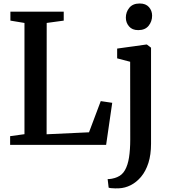

<svg xmlns="http://www.w3.org/2000/svg" viewBox="-20 -808 956 1071"><path d="M36.5 0V-48.5L116.5 -59.5V-680L38 -693V-743H335.5V-693L240.5 -680L240 -59L476.5 -70L542 -244L606 -234.5L572 0ZM643 242.5Q634.5 243 622.2 242.8Q610 242.5 599.8 241.5Q589.5 240.5 586 238.5L580.5 191Q588 191.5 603.2 189Q618.5 186.5 634.5 179.5Q661.5 168.5 677.2 140.8Q693 113 699.8 69.8Q706.5 26.5 706.5 -30.5L706 -463.5L633.5 -482.5V-537L795 -559.5H799.5L822.5 -542V-6Q822.5 55 807.8 101Q793 147 767.2 177.8Q741.5 208.5 709.5 224.8Q677.5 241 643 242.5ZM750.5 -640Q717.5 -640 699.8 -660.8Q682 -681.5 682 -709.5Q682 -741 701.5 -764.8Q721 -788.5 759 -788.5H760Q793 -788.5 810.8 -768.5Q828.5 -748.5 828.5 -720.5Q828.5 -688.5 809 -664.2Q789.5 -640 751.5 -640Z"/></svg>

Font: Merriweather 36pt SemiBold
Style: Regular
Weight: 600
Version: Version 2.100